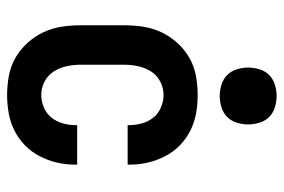

<svg xmlns="http://www.w3.org/2000/svg" viewBox="-149 -641 798 540"><g transform="rotate(90 250.0 -371.0)"><path d="M247 8Q220 8 193 3Q166 -2 142.5 -15.5Q119 -29 100.5 -49.5Q82 -70 70.5 -94.5Q59 -119 55 -146Q51 -173 51 -200V-320Q51 -347 55 -374Q59 -401 70.5 -425.5Q82 -450 100.5 -470.5Q119 -491 142.5 -504.5Q166 -518 193 -523Q220 -528 247 -528Q273 -528 298.5 -523.5Q324 -519 347 -507.5Q370 -496 388.5 -478Q407 -460 419 -437Q431 -414 437 -389Q443 -364 443 -338V-331H332V-334Q332 -353 327 -371Q322 -389 311 -403Q300 -417 282.5 -424.5Q265 -432 247 -432Q227 -432 209 -422.5Q191 -413 180.5 -396Q170 -379 166 -359.5Q162 -340 162 -320V-200Q162 -180 166 -160.5Q170 -141 180.5 -124Q191 -107 209 -97.5Q227 -88 247 -88Q265 -88 282.5 -95.5Q300 -103 311 -117Q322 -131 327 -149Q332 -167 332 -186V-189H443V-182Q443 -156 437 -131Q431 -106 419 -83Q407 -60 388.5 -42Q370 -24 347 -12.5Q324 -1 298.5 3.5Q273 8 247 8ZM250 -590Q234 -590 218 -595Q202 -600 191 -611Q180 -622 175 -638Q170 -654 170 -670Q170 -686 175 -702Q180 -718 191 -729Q202 -740 218 -745Q234 -750 250 -750Q266 -750 282 -745Q298 -740 309 -729Q320 -718 325 -702Q330 -686 330 -670Q330 -654 325 -638Q320 -622 309 -611Q298 -600 282 -595Q266 -590 250 -590Z"/></g></svg>

Font: Iosevka Fixed
Style: Bold
Weight: 700
Monospace: yes
Designer: Belleve Invis
Foundry: Belleve Invis
Version: Version 32.3.0